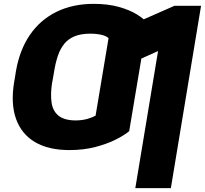

<svg xmlns="http://www.w3.org/2000/svg" viewBox="-20 -757 1047 981"><path d="M704.6 -471.7 640.1 -86.9Q616.7 -66.9 572.5 -44.4Q528.3 -22 467.8 -6.1Q407.2 9.8 334.5 9.8Q227.5 9.8 158.4 -31.2Q89.4 -72.3 61.8 -149.9Q34.2 -227.5 52.2 -336.9L59.1 -377.9L254.4 -378.9L246.6 -336.9Q237.3 -278.8 243.2 -234.9Q249 -190.9 278.3 -166.5Q307.6 -142.1 366.7 -141.6Q401.4 -142.1 427.7 -149.9Q454.1 -157.7 468.3 -166L520 -471.7ZM731.9 -640.6 669.4 -261.7 483.9 -258.8 534.7 -562.5Q519 -575.2 493.4 -580.3Q467.8 -585.4 441.9 -585Q394.5 -585 362.3 -572Q330.1 -559.1 309.3 -534.2Q288.6 -509.3 276.1 -473.1Q263.7 -437 256.3 -390.6L247.6 -339.8L53.2 -340.8L61 -390.6Q79.6 -501 132.6 -578.4Q185.5 -655.8 268.6 -696.5Q351.6 -737.3 458.5 -737.3Q531.7 -737.3 587.2 -721.7Q642.6 -706.1 679 -683.6Q715.3 -661.1 731.9 -640.6ZM1007.3 -727.5 853 204.1H671.4L787.6 -496.1L587.4 -406.2L623.5 -618.2L871.6 -727.5Z"/></svg>

Font: Inter 20pt Black
Style: Italic
Weight: 900
Italic angle: -9.3988°
Version: Version 4.001;git-66647c0bb